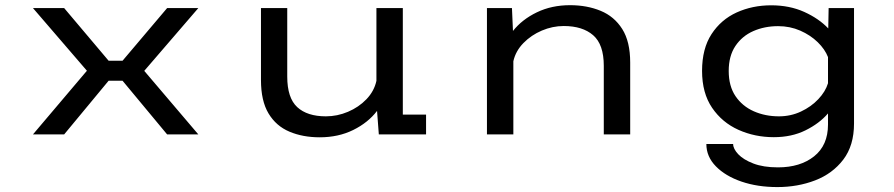

<svg xmlns="http://www.w3.org/2000/svg" viewBox="-20 -532 3540 760"><path d="M110.5 0 324 -252 110.5 -500H234L410 -291.5H465L641.5 -500H765L551 -251.5L765 0H641.5L465 -212.5H410L234 0Z M1245.5 11.5Q1178.5 11.5 1125.8 -10.8Q1073 -33 1043 -82.8Q1013 -132.5 1013 -215.5V-500H1117V-229Q1117 -144.5 1156.5 -108Q1196 -71.5 1270 -71.5Q1315 -71.5 1357.5 -89.5Q1400 -107.5 1430.5 -139.2Q1461 -171 1470 -212V-500H1574.5V-78.5H1666.5V0H1479.5L1472.5 -93Q1437 -46.5 1378.2 -17.5Q1319.5 11.5 1245.5 11.5Z M1907.5 0V-500H2006.5L2010.5 -409.5Q2046.5 -455 2105 -483.2Q2163.5 -511.5 2236.5 -511.5Q2303.5 -511.5 2357.5 -489.2Q2411.5 -467 2443 -417.2Q2474.5 -367.5 2474.5 -284.5V0H2370V-271.5Q2370 -356 2328 -392.5Q2286 -429 2211.5 -429Q2167 -429 2124.8 -411Q2082.5 -393 2051.8 -361.5Q2021 -330 2012 -289.5V0Z M3043 11Q2968 11 2903.2 -18Q2838.5 -47 2798.8 -105.2Q2759 -163.5 2759 -251.5Q2759 -339.5 2796.5 -397Q2834 -454.5 2896.2 -482.8Q2958.5 -511 3032.5 -511Q3105.5 -511 3163.5 -484.8Q3221.5 -458.5 3258.5 -419.5L3260 -500H3360.5V-43Q3360.5 44 3318 99.8Q3275.5 155.5 3206.5 182Q3137.5 208.5 3057 208.5Q2978.5 208.5 2915 186.8Q2851.5 165 2813.8 126.5Q2776 88 2776 38H2882Q2882 57 2902.2 78.5Q2922.5 100 2962 115.2Q3001.5 130.5 3059.5 130.5Q3147.5 130.5 3202.5 86.8Q3257.5 43 3257.5 -39V-83Q3223 -43 3168.2 -16Q3113.5 11 3043 11ZM2864.5 -251Q2864.5 -191 2891.5 -151.2Q2918.5 -111.5 2963.8 -91.5Q3009 -71.5 3063.5 -71.5Q3110 -71.5 3150.5 -90.5Q3191 -109.5 3219.2 -139.5Q3247.5 -169.5 3257.5 -202.5V-306Q3245.5 -337 3216.8 -365Q3188 -393 3147.5 -410.8Q3107 -428.5 3060 -428.5Q3006.5 -428.5 2962 -409Q2917.5 -389.5 2891 -350Q2864.5 -310.5 2864.5 -251Z"/></svg>

Font: Trispace SemiExpanded
Style: Regular
Weight: 400
Width: 6
Designer: Tyler Finck
Foundry: Etcetera Type Company
Version: Version 1.210; ttfautohint (v1.8.3)